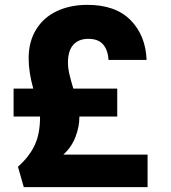

<svg xmlns="http://www.w3.org/2000/svg" viewBox="-20 -767 703 791"><path d="M588 -130V4H78L54 -80Q101 -122 123 -169Q145 -216 145 -285V-287H36V-402H117Q98 -470 98 -527Q98 -595 128.5 -645Q159 -695 214 -721Q269 -747 340 -747Q456 -747 518 -684Q580 -621 584 -520H427Q425 -560 405 -583.5Q385 -607 344 -607Q304 -607 282 -582.5Q260 -558 260 -510Q260 -487 265.5 -463Q271 -439 282 -402H463V-287H307V-284Q307 -245 291 -203Q275 -161 241 -130Z"/></svg>

Font: MSTAGE
Style: Bold
Weight: 700
Designer: Ninad Kale (Devanagari), Jonny Pinhorn (Latin)
Foundry: Indian Type Foundry
Version: 4.004